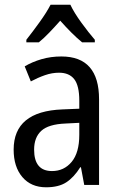

<svg xmlns="http://www.w3.org/2000/svg" viewBox="-20 -786 509 816"><path d="M195 -766Q178 -733 148 -691.5Q118 -650 92 -617V-606H145Q166 -623 189 -647Q212 -671 236 -698Q260 -671 283.5 -647.5Q307 -624 329 -606H383V-617Q357 -647 326 -689.5Q295 -732 279 -766ZM317 -213Q317 -137 284.5 -98Q252 -59 201 -59Q125 -59 125 -150Q125 -202 155.5 -230Q186 -258 258 -261L317 -264ZM85 -504 111 -440Q141 -456 171 -466.5Q201 -477 231 -477Q274 -477 295.5 -449.5Q317 -422 317 -358V-324L245 -321Q38 -313 38 -150Q38 -77 75 -33.5Q112 10 176 10Q229 10 261.5 -11Q294 -32 321 -75H324L338 0H401V-364Q401 -546 241 -546Q196 -546 156.5 -534.5Q117 -523 85 -504Z"/></svg>

Font: Noto Sans Display SemiCondensed
Style: Regular
Weight: 400
Width: 4
Designer: Monotype Design team
Foundry: Monotype Imaging Inc.
Version: 1.000